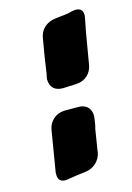

<svg xmlns="http://www.w3.org/2000/svg" viewBox="-87 -614 420 609"><g transform="rotate(-15 123.0 -309.0)"><path d="M164 -338C193 -339 215 -359 219 -388L231 -459C235 -482 239 -506 244 -529C245 -536 246 -540 246 -543C246 -558 238 -566 222 -566C219 -566 215 -565 208 -564C199 -561 190 -560 181 -559L154 -556C123 -552 103 -533 99 -505L98 -499C95 -480 92 -463 89 -446L81 -392L79 -384V-382L78 -377C78 -350 93 -336 120 -336ZM93 -58C101 -59 109 -60 118 -61C147 -64 169 -84 174 -112V-115L182 -165C183 -172 184 -178 185 -184L188 -196C189 -202 190 -208 191 -215V-217C192 -220 192 -223 192 -228C192 -247 180 -266 151 -266H105C77 -265 54 -245 50 -216L29 -89C28 -86 28 -82 28 -77C28 -60 36 -52 52 -52C56 -52 60 -53 67 -54Z"/></g></svg>

Font: Bangerz
Style: Bold
Weight: 700
Designer: vernon adams
Foundry: Vernon Adams
Version: Version 2.10;December 28, 2023;FontCreator 13.0.0.2683 64-bi